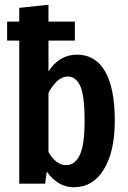

<svg xmlns="http://www.w3.org/2000/svg" viewBox="-20 -773 538 808"><path d="M463 -265Q463 -135 417 -60Q371 15 291 15Q256 15 227 -2.5Q198 -20 177 -51L170 0H61V-602H10V-682H61V-740L184 -753V-682H295V-602H184V-472Q205 -506 235.5 -524.5Q266 -543 304 -543Q381 -543 422 -473Q463 -403 463 -265ZM336 -265Q336 -372 317.5 -411.5Q299 -451 265 -451Q242 -451 221 -432Q200 -413 184 -382V-134Q197 -109 216.5 -93.5Q236 -78 258 -78Q295 -78 315.5 -120Q336 -162 336 -265Z"/></svg>

Font: Fira Sans Extra Condensed Medium
Style: Regular
Weight: 500
Width: 1
Designer: Carrois Corporate & Edenspiekermann AG
Foundry: Carrois Corporate GbR & Edenspiekermann AG
Version: Version 4.203